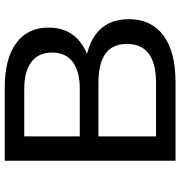

<svg xmlns="http://www.w3.org/2000/svg" viewBox="4 -744 740 787"><g transform="rotate(-90 373.5 -350.0)"><path d="M108.7 -700H410.3Q525.7 -700 590.1 -653.6Q654.4 -607.3 654.4 -520.4Q654.4 -435.4 593.4 -389.3Q532.4 -343.1 429.3 -343.1L447.1 -373.3Q564.9 -373.3 626.9 -326.9Q688.9 -280.6 688.9 -191.6Q688.9 -100 622.6 -50Q556.4 0 429.3 0H108.7ZM587.4 -199.3Q587.4 -259.1 546.9 -287.6Q506.4 -316 427.3 -316H208.4V-79.9H427.3Q587.4 -79.9 587.4 -199.3ZM552.1 -505.9Q552.1 -561.4 513.7 -590.8Q475.3 -620.1 403 -620.1H208.4V-392.4H403Q475.3 -392.4 513.7 -421.4Q552.1 -450.3 552.1 -505.9Z"/></g></svg>

Font: iiserrat Thin
Style: Regular
Weight: 100
Designer: Akira Ohta
Foundry: Akira Ohta
Version: Version 1.200;Glyphs 3.3.1 (3343)